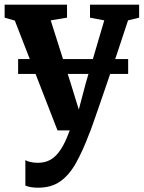

<svg xmlns="http://www.w3.org/2000/svg" viewBox="-20 -576 634 848"><path d="M148.5 253Q130.5 253 116 250.5Q101.5 248 92 243.5V131Q99 136 114.2 139.5Q129.5 143 146.5 143Q171 143 190.8 135.2Q210.5 127.5 227.2 110.5Q244 93.5 259 66.2Q274 39 288 0H234L45.5 -485L0.5 -498V-555.5H276V-498L204 -486L292 -209L328 -92L359 -209.5L440.5 -486L377.5 -498V-555.5H594.5V-498L545.5 -486Q522.5 -415.5 499.2 -346.2Q476 -277 455 -215.5Q434 -154 417 -105Q400 -56 389 -24.8Q378 6.5 374.5 13.5Q345.5 90.5 315.5 144Q285.5 197.5 246 225.2Q206.5 253 148.5 253ZM546 -315V-249.5H60V-315Z"/></svg>

Font: Merriweather Light 18pt
Style: Bold
Weight: 700
Version: Version 2.100